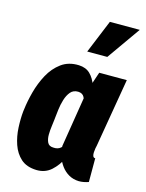

<svg xmlns="http://www.w3.org/2000/svg" viewBox="-119 -855 716 939"><g transform="rotate(15 239.0 -385.5)"><path d="M22.5 -250 23.9 -259.8Q28.8 -301.8 41.7 -350.3Q54.7 -398.9 78.1 -442.4Q101.6 -485.8 138.4 -512.9Q175.3 -540 227.5 -538.1Q263.7 -536.6 284.9 -515.6Q306.2 -494.6 317.4 -461.9Q328.6 -429.2 332.3 -392.1Q335.9 -355 335.4 -320.6Q335 -286.1 334 -262.7L333 -250.5Q327.1 -217.3 315.4 -172.6Q303.7 -127.9 283.9 -85.7Q264.2 -43.5 233.4 -15.9Q202.6 11.7 158.7 10.7Q108.4 9.3 79.3 -16.8Q50.3 -43 36.6 -83Q22.9 -123 20.8 -167.5Q18.6 -211.9 22.5 -250ZM181.2 -259.8 180.2 -250Q179.2 -237.8 176 -216.3Q172.9 -194.8 172.6 -172.4Q172.4 -149.9 180.2 -133.5Q188 -117.2 209.5 -116.7Q232.4 -114.7 246.6 -126.7Q260.7 -138.7 268.8 -157.5Q276.9 -176.3 280.8 -197.5Q284.7 -218.8 286.6 -235.8L291 -274.9Q292.5 -287.1 295.4 -309.3Q298.3 -331.5 297.6 -355Q296.9 -378.4 288.3 -394.8Q279.8 -411.1 257.8 -412.1Q232.9 -412.6 218.8 -395.8Q204.6 -378.9 196.8 -353.3Q189 -327.6 186 -301.8Q183.1 -275.9 181.2 -259.8ZM332.5 -528.3H472.2L413.1 -179.7Q411.6 -175.8 410.2 -166.5Q408.7 -157.2 408 -146.2Q407.2 -135.3 409.9 -127.7Q412.6 -120.1 419.9 -119.1Q420.9 -119.1 421.1 -119.4Q421.4 -119.6 421.9 -120.1V1Q409.2 5.4 397.2 7.6Q385.3 9.8 372.6 9.8Q344.2 8.8 322 -3.9Q299.8 -16.6 284.2 -37.6Q268.6 -58.6 259.8 -84.2Q251 -109.9 251 -136.2L297.4 -424.3ZM249 -613.3 318.4 -782.2H469.7L350.6 -613.3Z"/></g></svg>

Font: Roboto Condensed Black
Style: Italic
Weight: 900
Italic angle: -12°
Designer: Christian Robertson
Foundry: Google
Version: Version 3.008; 2023